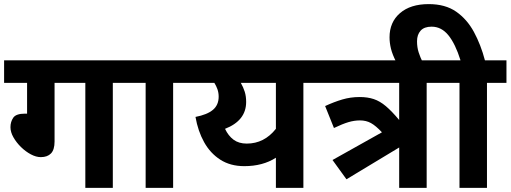

<svg xmlns="http://www.w3.org/2000/svg" viewBox="-20 -916 2489 936"><path d="M246 -512V-226Q246 -186 228.5 -168Q211 -150 179 -150Q156 -150 130.5 -163.5Q105 -177 82.5 -199Q60 -221 45.5 -246.5Q31 -272 31 -296Q31 -322 44.5 -342Q58 -362 102 -362H112V-512H0V-622H624V-512H530V0H396V-512Z M824 -512V0H690V-512H610V-622H919V-512Z M1553 -622V-512H1459V0H1325V-147Q1261 -106 1171 -106Q1103 -106 1054 -137.5Q1005 -169 975 -223Q945 -277 933 -346Q990 -357 1018 -380.5Q1046 -404 1046 -445Q1046 -464 1040 -481Q1034 -498 1025 -512H904V-622ZM1077 -288Q1093 -254 1118.5 -235Q1144 -216 1183 -216Q1268 -216 1325 -288V-512H1154Q1166 -491 1173 -469Q1180 -447 1180 -419Q1180 -328 1077 -288Z M1669 -42 1601 -136 1842 -271Q1812 -303 1788.5 -316Q1765 -329 1735 -329Q1707 -329 1678.5 -320.5Q1650 -312 1608 -292L1565 -399Q1608 -419 1648.5 -431Q1689 -443 1733 -443Q1772 -443 1802 -433Q1832 -423 1861 -398.5Q1890 -374 1926 -331V-512H1539V-622H2154V-512H2060V0H1926V-197Z M1911 -615Q1893 -650 1886 -678.5Q1879 -707 1879 -734Q1879 -808 1930 -852Q1981 -896 2070 -896Q2151 -896 2204 -859Q2257 -822 2290.5 -760Q2324 -698 2344 -622H2449V-512H2354V0H2220V-512H2140V-622H2225Q2200 -702 2166 -744Q2132 -786 2084 -786Q2048 -786 2030.5 -766.5Q2013 -747 2013 -715Q2013 -685 2021 -660.5Q2029 -636 2040 -614Z"/></svg>

Font: RS Noto Sans
Style: Bold
Weight: 700
Designer: Monotype Design Team
Foundry: Monotype Imaging Inc.
Version: Version 3.10